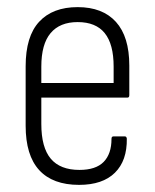

<svg xmlns="http://www.w3.org/2000/svg" viewBox="-20 -511 434 539"><path d="M202 8Q128 8 90 -33.5Q52 -75 52 -158V-325Q52 -409 90 -450Q128 -491 198 -491Q268 -491 305.5 -449.5Q343 -408 343 -327V-244Q343 -237 338 -237H96V-163Q96 -97 122.5 -65.5Q149 -34 203 -34Q249 -34 271 -56.5Q293 -79 293 -121Q293 -128 298 -128H331Q335 -128 336 -122Q337 -60 302.5 -26Q268 8 202 8ZM96 -278H299V-324Q299 -387 274 -418Q249 -449 198 -449Q148 -449 122 -418Q96 -387 96 -324Z"/></svg>

Font: Sofia Sans Condensed Light
Style: Regular
Weight: 300
Designer: Botio Nikoltchev, Ani Petrova
Foundry: lettersoup
Version: Version 4.101